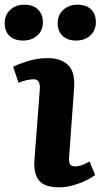

<svg xmlns="http://www.w3.org/2000/svg" viewBox="-52 -785 429 819"><path d="M118 -406Q120 -447 92 -447Q66 -447 27 -432L4 -500Q25 -511 65.5 -524Q106 -537 153 -537Q208 -537 238.5 -507.5Q269 -478 264 -409L243 -118Q241 -97 246 -86Q251 -75 269 -75Q292 -75 330 -96L354 -38Q339 -27 314.5 -15Q290 -3 260 5.5Q230 14 200 14Q137 14 113.5 -16.5Q90 -47 95 -104ZM194 -686Q194 -721 218 -743Q242 -765 278 -765Q316 -765 336.5 -745Q357 -725 357 -691Q357 -656 333.5 -634Q310 -612 272 -612Q236 -612 215 -632Q194 -652 194 -686ZM-32 -686Q-32 -721 -8.5 -743Q15 -765 51 -765Q89 -765 110 -744.5Q131 -724 131 -691Q131 -655 107 -633.5Q83 -612 46 -612Q9 -612 -11.5 -632Q-32 -652 -32 -686Z"/></svg>

Font: Literata 7pt
Style: Bold Italic
Weight: 700
Italic angle: -2°
Designer: Latin by Veronika Burian and Jose Scaglione. Greek by Irene Vlachou. Cyrillic by Vera Evstafieva
Foundry: TypeTogether
Version: Version 3.002